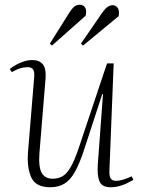

<svg xmlns="http://www.w3.org/2000/svg" viewBox="-20 -775 599 809"><path d="M21 -484Q32 -493 47 -501.5Q62 -510 80 -516Q98 -522 116 -522Q146 -522 160.5 -504Q175 -486 172 -445L146 -128Q142 -70 156 -46Q170 -22 202 -22Q224 -22 242 -31.5Q260 -41 277 -69.5Q294 -98 313 -155L431 -508H459L441 -56Q440 -33 446.5 -23Q453 -13 469 -13Q481 -13 497 -17.5Q513 -22 535 -32L542 -17Q532 -12 521 -6Q510 0 497.5 4.5Q485 9 472.5 11.5Q460 14 447 14Q409 14 399 -11Q389 -36 392 -81L414 -379H411L334 -143Q315 -85 295.5 -50.5Q276 -16 251 -1Q226 14 192 14Q131 14 112 -27Q93 -68 98 -134L124 -449Q126 -471 120 -481.5Q114 -492 96 -492Q80 -492 64 -487Q48 -482 30 -471ZM409 -719Q424 -740 434 -746.5Q444 -753 455 -753Q468 -753 476 -741.5Q484 -730 480 -707L330 -583L321 -591ZM271 -720Q286 -743 295.5 -749Q305 -755 317 -755Q331 -755 338.5 -743.5Q346 -732 341 -709L199 -583L190 -591Z"/></svg>

Font: Literata 60pt ExtraLight
Style: Italic
Weight: 250
Italic angle: -2°
Designer: Latin by Veronika Burian and Jose Scaglione. Greek by Irene Vlachou. Cyrillic by Vera Evstafieva
Foundry: TypeTogether
Version: Version 3.103;gftools[0.9.29]